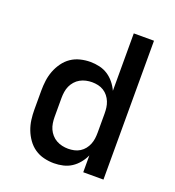

<svg xmlns="http://www.w3.org/2000/svg" viewBox="-135 -841 869 955"><g transform="rotate(20 300.0 -363.5)"><path d="M257 8Q230 8 203.5 1.5Q177 -5 155 -20Q133 -35 117 -57.5Q101 -80 91.5 -105Q82 -130 78.5 -156.5Q75 -183 75 -210V-310Q75 -337 78.5 -363.5Q82 -390 91.5 -415Q101 -440 117 -462.5Q133 -485 155 -500Q177 -515 203.5 -521.5Q230 -528 257 -528Q281 -528 305 -522.5Q329 -517 349 -504Q369 -491 384.5 -472Q400 -453 410 -431V-735H517V0H410V-89Q400 -67 384.5 -48Q369 -29 349 -16Q329 -3 305 2.5Q281 8 257 8ZM299 -84Q315 -84 331 -87.5Q347 -91 360.5 -99.5Q374 -108 384 -120.5Q394 -133 400 -148Q406 -163 408 -178.5Q410 -194 410 -210V-310Q410 -326 408 -341.5Q406 -357 400 -372Q394 -387 384 -399.5Q374 -412 360.5 -420.5Q347 -429 331 -432.5Q315 -436 299 -436Q283 -436 267 -432.5Q251 -429 236.5 -421Q222 -413 211 -400.5Q200 -388 193.5 -373.5Q187 -359 184.5 -342.5Q182 -326 182 -310V-210Q182 -194 184.5 -177.5Q187 -161 193.5 -146.5Q200 -132 211 -119.5Q222 -107 236.5 -99Q251 -91 267 -87.5Q283 -84 299 -84Z"/></g></svg>

Font: Iosevka Custom SmBdEx
Style: Regular
Weight: 600
Width: 7
Monospace: yes
Designer: Belleve Invis
Foundry: Belleve Invis
Version: Version 11.2.4; ttfautohint (v1.8.4)